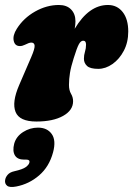

<svg xmlns="http://www.w3.org/2000/svg" viewBox="-36 -478 535 771"><path d="M44 -293Q23.5 -293 19 -314.5Q14.5 -336 31.5 -362.5Q58.5 -405.5 105 -431.8Q151.5 -458 200.5 -458Q232 -458 249.5 -440Q267 -422 267 -392.5Q267 -380 264 -362.5Q321 -458 397.5 -458Q434.5 -458 456.8 -429.5Q479 -401 479 -351.5Q479 -308 461.2 -274.2Q443.5 -240.5 415.8 -221Q388 -201.5 358.5 -201.5Q326 -201.5 313.5 -213.2Q301 -225 301 -242Q301 -257 305.2 -270.2Q309.5 -283.5 309.5 -299Q309.5 -314.5 298 -314.5Q288.5 -314.5 280.8 -300.5Q273 -286.5 260 -244.5Q249 -210 245 -185.2Q241 -160.5 241 -137Q241 -115.5 249.2 -101.5Q257.5 -87.5 257.5 -71.5Q257.5 -35 217.2 -12.5Q177 10 110 10Q42 10 26.5 -28.5Q11 -67 41 -136.5L89.5 -249Q104 -282.5 103 -294.8Q102 -307 89.5 -307Q81 -307 63.5 -298Q53.5 -293 44 -293ZM61 163Q34 163 23.8 145.8Q13.5 128.5 21 99Q29 70 56.8 52.2Q84.5 34.5 116.5 34.5Q153.5 34.5 171.8 60.2Q190 86 177 134Q161.5 191.5 121.2 226.2Q81 261 29 271Q2.5 276 -7.5 267.8Q-17.5 259.5 -15.5 245.5Q-14 234 -5.2 223.8Q3.5 213.5 22 209.5Q55.5 202 67.8 192.8Q80 183.5 82 175Q85 163 70 163Z"/></svg>

Font: Fraunces 144pt S100 Black
Style: Italic
Weight: 900
Italic angle: -16°
Version: Version 1.000; ttfautohint (v1.8.3)